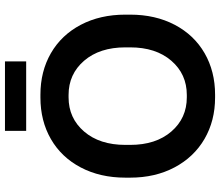

<svg xmlns="http://www.w3.org/2000/svg" viewBox="-78 -822 911 796"><g transform="rotate(-90 378.0 -423.5)"><path d="M233.9 -771V-858.9H522V-771ZM40 -339.8V-359.9Q40 -464.4 82.3 -544.7Q124.5 -625 200 -668.5Q275.4 -711.9 372.1 -711.9H383.8Q480.5 -711.9 555.9 -668.5Q631.3 -625 673.6 -544.7Q715.8 -464.4 715.8 -359.9V-339.8Q715.8 -235.4 673.6 -155Q631.3 -74.7 555.9 -31.2Q480.5 12.2 383.8 12.2H372.1Q275.9 12.2 200.4 -31.7Q125 -75.7 82.5 -156Q40 -236.3 40 -339.8ZM175.8 -339.8Q175.8 -233.4 231.2 -169.2Q286.6 -105 373 -105H382.8Q469.2 -105 524.7 -169.2Q580.1 -233.4 580.1 -339.8V-359.9Q580.1 -466.3 524.7 -530.8Q469.2 -595.2 382.8 -595.2H373Q286.6 -595.2 231.2 -530.8Q175.8 -466.3 175.8 -359.9Z"/></g></svg>

Font: Fixel Text SemiBold
Style: Regular
Weight: 600
Width: 4
Designer: AlfaBravo + MacPaw
Foundry: Kyrylo Tkachov, Marchela Mozhyna, Serhii Makarenko, Maria Weinstein, Zakhar Kryvoshyya
Version: Version 1.211